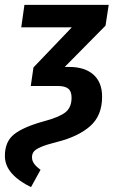

<svg xmlns="http://www.w3.org/2000/svg" viewBox="-49 -549 469 786"><path d="M-29 89Q-29 31 8.5 1Q46 -29 129 -52Q193 -69 218.5 -89Q244 -109 244 -149Q244 -175 230.5 -186Q217 -197 187 -197H77L88 -273L245 -437H38L51 -529H396L383 -444L216 -275H234Q298 -275 333.5 -243.5Q369 -212 369 -153Q369 -76 320.5 -33Q272 10 185 32Q141 43 119 52.5Q97 62 89.5 71.5Q82 81 82 95Q82 109 90.5 121Q99 133 117 146L78 217Q28 193 -0.5 161Q-29 129 -29 89Z"/></svg>

Font: Fira Sans Extra Condensed Medium
Style: Italic
Weight: 500
Width: 3
Italic angle: -8°
Designer: Carrois Corporate & Edenspiekermann AG
Foundry: Carrois Corporate GbR & Edenspiekermann AG
Version: Version 4.203